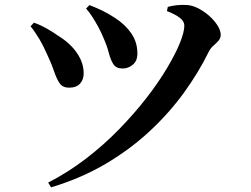

<svg xmlns="http://www.w3.org/2000/svg" viewBox="-20 -732 1040 794"><path d="M336 -696.6 349.9 -711Q380.1 -699.3 405 -687.1Q430 -674.9 456.3 -657.4Q498.2 -630.2 523.2 -593.7Q548.2 -557.2 548.2 -510.5Q548.2 -480.2 529.3 -464.5Q510.4 -448.7 487.5 -448.7Q460.6 -448.7 449.1 -466.1Q437.6 -483.5 430 -513.3Q422.5 -543 405.8 -580.1Q398.2 -598.8 386.3 -620.9Q374.3 -642.9 361.2 -663.3Q348.1 -683.7 336 -696.6ZM191.1 42.7 179.2 23.1Q261.7 -19.3 335.5 -75.9Q409.2 -132.5 472 -197Q534.7 -261.4 584.9 -325.9Q635.1 -390.5 670.2 -449.5Q705.4 -508.5 723.9 -554.2Q742.3 -599.9 742.3 -626.1Q742.3 -643.7 723.7 -658.3Q705 -672.8 670.3 -686.3L673.9 -703.5Q691 -708.3 711.3 -710.5Q731.6 -712.6 751.9 -711.3Q775.4 -710.2 800 -697.5Q824.6 -684.9 845.7 -666Q866.8 -647.1 879.8 -626.2Q892.8 -605.4 892.8 -587.9Q892.8 -574 883.4 -563.4Q874 -552.8 862 -542.5Q850.1 -532.2 842.4 -516.2Q801.4 -432.7 741 -349.1Q680.6 -265.6 599.6 -190Q518.5 -114.4 416.9 -54.4Q315.3 5.5 191.1 42.7ZM106.4 -623.3 120.3 -638.3Q148.7 -628.1 175.5 -612.8Q202.3 -597.4 219.7 -584.7Q270.6 -553.4 298.2 -512.9Q325.8 -472.5 326.1 -429.1Q326.4 -403.7 311.4 -386.6Q296.4 -369.4 265.4 -369.4Q239.5 -369.4 226.7 -387.6Q214 -405.9 204.1 -436Q194.2 -466.1 177.2 -501.8Q160.7 -540.1 142.8 -570.3Q125 -600.5 106.4 -623.3Z"/></svg>

Font: Noto Serif KR
Style: Regular
Weight: 200
Designer: Ryoko NISHIZUKA 西塚涼子 (kana & ideographs); Frank Grießhammer (Latin, Greek & Cyrillic); Wenlong ZHANG 张文龙 (bopomofo); San
Foundry: Adobe
Version: Version 2.001;hotconv 1.1.0;makeotfexe 2.6.0